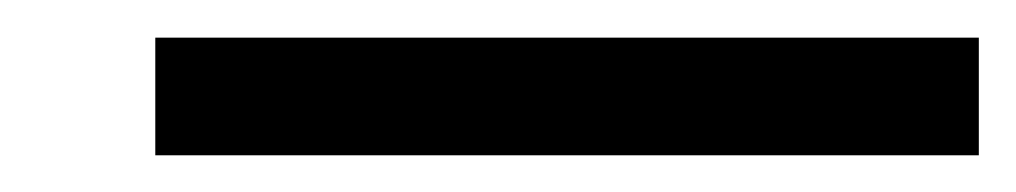

<svg xmlns="http://www.w3.org/2000/svg" viewBox="-20 -145 540 102"><path d="M62.5 -125H500V-62.5H62.5Z"/></svg>

Font: HE신이문
Style: regular
Weight: 500
Monospace: yes
Designer: Taeyun An (WindowsTiger)
Version: v1.1